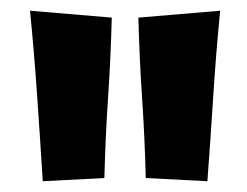

<svg xmlns="http://www.w3.org/2000/svg" viewBox="-20 -758 455 353"><path d="M384.8 -738.3Q377 -659.2 372.1 -581.5Q367.2 -503.9 361.3 -424.8L248 -430.7Q246.1 -505.9 241.2 -578.6Q236.3 -651.4 234.4 -725.6ZM185.5 -725.6Q183.6 -651.4 178.7 -578.6Q173.8 -505.9 171.9 -430.7L58.6 -424.8Q53.7 -503.9 48.3 -581.5Q43 -659.2 35.2 -738.3Z"/></svg>

Font: Slackey
Style: Regular
Weight: 400
Designer: Squid
Foundry: Font Diner, Inc DBA Sideshow
Version: Version 1.001